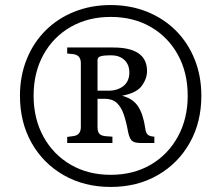

<svg xmlns="http://www.w3.org/2000/svg" viewBox="-20 -730 876 760"><path d="M418 10Q314 10 232.5 -36.5Q151 -83 105 -164.5Q59 -246 59 -351Q59 -429 85.5 -495Q112 -561 160 -609Q208 -657 274 -683.5Q340 -710 418 -710Q496 -710 562 -683.5Q628 -657 676 -609Q724 -561 750.5 -495Q777 -429 777 -351Q777 -246 731 -164.5Q685 -83 604 -36.5Q523 10 418 10ZM418 -38Q508 -38 576.5 -78Q645 -118 684 -189Q723 -260 723 -351Q723 -443 684 -513.5Q645 -584 576.5 -623.5Q508 -663 418 -663Q329 -663 260 -623.5Q191 -584 152 -513.5Q113 -443 113 -351Q113 -260 152 -189Q191 -118 260 -78Q329 -38 418 -38ZM246 -164V-188L268 -191Q300 -194 300 -227V-480Q300 -513 268 -516L246 -518V-542H428Q562 -542 562 -449Q562 -419 541.5 -390.5Q521 -362 463 -351Q506 -340 526.5 -309Q547 -278 555 -222Q557 -206 563 -199Q569 -192 582 -190L591 -189V-164H537Q511 -164 501.5 -173.5Q492 -183 487 -208Q480 -247 470 -276.5Q460 -306 442.5 -322.5Q425 -339 394 -339H366V-227Q366 -209 373 -201Q380 -193 397 -191L425 -189V-164ZM366 -371H409Q445 -371 468.5 -389.5Q492 -408 492 -443Q492 -474 472.5 -492.5Q453 -511 420 -511Q389 -511 377.5 -507Q366 -503 366 -492Z"/></svg>

Font: Hedvig Letters Serif 18pt
Style: Regular
Weight: 400
Designer: Alexander Örn & Tor Weibull
Foundry: Kanon Foundry
Version: Version 1.000